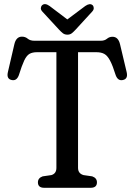

<svg xmlns="http://www.w3.org/2000/svg" viewBox="-20 -894 640 914"><path d="M144.5 -700H459.5Q478 -700 489.2 -709.5Q500.5 -719 515.5 -719Q543 -719 551.5 -683L583 -550.5Q590.5 -518 564.5 -513Q541.5 -508 531 -535.5Q516.5 -582 504 -605.5Q491.5 -629 476.8 -637.2Q462 -645.5 439 -645.5H351.5V-95Q351.5 -68 377.5 -60.5L419 -54.5Q441.5 -46.5 441.5 -26Q441.5 0 411.5 0H190.5Q160.5 0 160.5 -26Q160.5 -46.5 183 -54.5L224.5 -60.5Q248.5 -67.5 248.5 -95V-645.5H156.5Q134 -645.5 120.2 -637.5Q106.5 -629.5 95.2 -605.8Q84 -582 69.5 -535.5Q59 -508 36 -513Q10 -518 17.5 -550.5L48.5 -684Q57 -719.5 84.5 -719.5Q100.5 -719.5 112 -709.8Q123.5 -700 144.5 -700ZM341 -754Q330.5 -742.5 322 -735.8Q313.5 -729 301 -729Q288 -729 279.2 -735.8Q270.5 -742.5 260 -754L182 -838.5Q173.5 -847.5 174.5 -856.2Q175.5 -865 181 -869.5Q194 -881 216 -865.5L300.5 -801.5L386 -865.5Q408 -880.5 420.5 -869.5Q425.5 -865.5 426.2 -856.5Q427 -847.5 418.5 -838.5Z"/></svg>

Font: Fraunces 144pt S100
Style: Regular
Weight: 400
Version: Version 1.000; ttfautohint (v1.8.3)